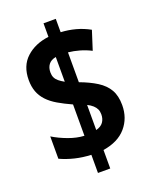

<svg xmlns="http://www.w3.org/2000/svg" viewBox="-151 -843 786 985"><g transform="rotate(-20 242.0 -350.5)"><path d="M210 -41Q164 -43 122.5 -53Q81 -63 44 -80V-202Q80 -180 124.5 -163.5Q169 -147 210 -145V-316Q168 -335 135.5 -354Q103 -373 81.5 -396Q60 -419 49.5 -447Q39 -475 39 -511Q39 -588 87 -632Q135 -676 210 -685V-759H277V-686Q318 -684 357 -673.5Q396 -663 432 -643L399 -540Q370 -555 338.5 -564Q307 -573 277 -576V-413Q331 -393 369 -369Q407 -345 426.5 -311.5Q446 -278 446 -227Q446 -156 403 -106Q360 -56 277 -43V58H210ZM277 -152Q304 -159 316.5 -176.5Q329 -194 329 -219Q329 -235 323.5 -247Q318 -259 306.5 -269.5Q295 -280 277 -289ZM210 -575Q183 -570 170 -553Q157 -536 157 -510Q157 -494 162.5 -482Q168 -470 180 -460Q192 -450 210 -440Z"/></g></svg>

Font: Noto Sans Display Condensed
Style: Bold
Weight: 700
Width: 3
Designer: Monotype Design Team
Foundry: Monotype Imaging Inc.
Version: Version 2.003